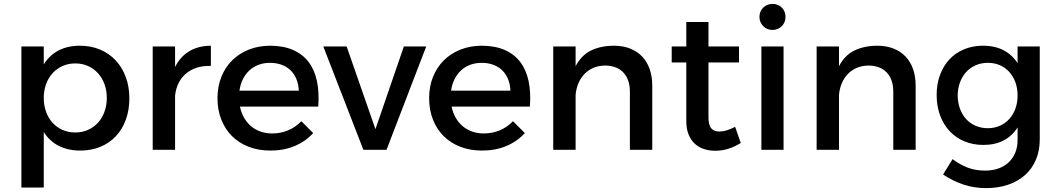

<svg xmlns="http://www.w3.org/2000/svg" viewBox="-20 -770 5440 987"><path d="M90 -531H205V-439Q234 -486 281 -510.5Q328 -535 391 -535Q447.5 -535 494.2 -515.2Q541 -495.5 574.5 -459.8Q608 -424 626.5 -374.2Q645 -324.5 645 -264Q645 -204.5 627 -155Q609 -105.5 576 -70.2Q543 -35 496.5 -15.5Q450 4 393 4Q329 4 281.5 -20.5Q234 -45 205 -91.5V194H90ZM367 -444Q331.5 -444 301.8 -430.8Q272 -417.5 250.5 -394Q229 -370.5 217 -338Q205 -305.5 205 -267Q205 -227.5 217 -194.8Q229 -162 250.5 -138.5Q272 -115 301.8 -102Q331.5 -89 367 -89Q402.5 -89 432.2 -102.2Q462 -115.5 483.5 -139Q505 -162.5 517 -195.2Q529 -228 529 -267Q529 -305.5 517 -337.8Q505 -370 483.5 -393.8Q462 -417.5 432.2 -430.8Q402.5 -444 367 -444Z M765 -531H880V-425.5Q907 -479.5 953.5 -507Q1000 -534.5 1064 -535V-431Q1024 -432.5 991.5 -422Q959 -411.5 935.2 -391Q911.5 -370.5 897.5 -341.8Q883.5 -313 880 -278V0H765Z M1213.5 -222Q1220 -190 1234.8 -164.5Q1249.5 -139 1271 -121Q1292.5 -103 1319.8 -93.5Q1347 -84 1379 -84Q1423 -84 1461.2 -100Q1499.5 -116 1529 -147L1590 -86Q1551 -43 1495.2 -19.5Q1439.5 4 1370 4Q1308.5 4 1258.2 -15.5Q1208 -35 1172.5 -70.5Q1137 -106 1117.5 -155.5Q1098 -205 1098 -265Q1098 -325 1117.8 -374.5Q1137.5 -424 1173.2 -459.5Q1209 -495 1258.5 -514.8Q1308 -534.5 1367 -535Q1437 -535 1486.8 -513Q1536.5 -491 1567 -450.5Q1597.5 -410 1609.5 -352Q1621.5 -294 1616 -222ZM1368 -447Q1336.5 -447 1309.5 -437Q1282.5 -427 1262.2 -408.2Q1242 -389.5 1228.8 -363.2Q1215.5 -337 1211 -304H1516Q1514.5 -337.5 1503.5 -364Q1492.5 -390.5 1473.2 -409Q1454 -427.5 1427.2 -437.2Q1400.5 -447 1368 -447Z M1642 -531H1762L1910 -106L2056 -531H2171L1967 0H1848Z M2301.5 -222Q2308 -190 2322.8 -164.5Q2337.5 -139 2359 -121Q2380.5 -103 2407.8 -93.5Q2435 -84 2467 -84Q2511 -84 2549.2 -100Q2587.5 -116 2617 -147L2678 -86Q2639 -43 2583.2 -19.5Q2527.5 4 2458 4Q2396.5 4 2346.2 -15.5Q2296 -35 2260.5 -70.5Q2225 -106 2205.5 -155.5Q2186 -205 2186 -265Q2186 -325 2205.8 -374.5Q2225.5 -424 2261.2 -459.5Q2297 -495 2346.5 -514.8Q2396 -534.5 2455 -535Q2525 -535 2574.8 -513Q2624.5 -491 2655 -450.5Q2685.5 -410 2697.5 -352Q2709.5 -294 2704 -222ZM2456 -447Q2424.5 -447 2397.5 -437Q2370.5 -427 2350.2 -408.2Q2330 -389.5 2316.8 -363.2Q2303.5 -337 2299 -304H2604Q2602.5 -337.5 2591.5 -364Q2580.5 -390.5 2561.2 -409Q2542 -427.5 2515.2 -437.2Q2488.5 -447 2456 -447Z M3218 -300Q3218 -331 3209.2 -355.8Q3200.5 -380.5 3184 -397.8Q3167.5 -415 3143.8 -424Q3120 -433 3090 -433Q3057 -432.5 3030.5 -421.2Q3004 -410 2984.8 -390Q2965.5 -370 2953.8 -342.8Q2942 -315.5 2939 -283V0H2824V-531H2939V-429.5Q2967.5 -485 3017.2 -509.8Q3067 -534.5 3135 -535Q3181.5 -535 3218.2 -520.8Q3255 -506.5 3280.5 -480Q3306 -453.5 3319.5 -415.5Q3333 -377.5 3333 -330V0H3218Z M3622 -531H3779V-449H3622V-168Q3622 -146.5 3625.8 -132.2Q3629.5 -118 3637 -109.5Q3644.5 -101 3655 -97.5Q3665.5 -94 3679 -94Q3697 -94 3716.2 -100Q3735.5 -106 3759 -118L3788 -35Q3756.5 -15.5 3723.8 -5.2Q3691 5 3657 5Q3627 5 3600 -3.5Q3573 -12 3552.5 -30.5Q3532 -49 3520 -78Q3508 -107 3508 -148V-449H3433V-531H3508V-657H3622Z M3894 -531H4008V0H3894ZM3951 -750Q3965.5 -750 3977.8 -745Q3990 -740 3999 -731Q4008 -722 4013 -709.8Q4018 -697.5 4018 -683Q4018 -669 4013 -656.8Q4008 -644.5 3999 -635.5Q3990 -626.5 3977.8 -621.2Q3965.5 -616 3951 -616Q3937 -616 3924.8 -621.2Q3912.5 -626.5 3903.5 -635.5Q3894.5 -644.5 3889.2 -656.8Q3884 -669 3884 -683Q3884 -697.5 3889.2 -709.8Q3894.5 -722 3903.5 -731Q3912.5 -740 3924.8 -745Q3937 -750 3951 -750Z M4572 -300Q4572 -331 4563.2 -355.8Q4554.5 -380.5 4538 -397.8Q4521.5 -415 4497.8 -424Q4474 -433 4444 -433Q4411 -432.5 4384.5 -421.2Q4358 -410 4338.8 -390Q4319.5 -370 4307.8 -342.8Q4296 -315.5 4293 -283V0H4178V-531H4293V-429.5Q4321.5 -485 4371.2 -509.8Q4421 -534.5 4489 -535Q4535.5 -535 4572.2 -520.8Q4609 -506.5 4634.5 -480Q4660 -453.5 4673.5 -415.5Q4687 -377.5 4687 -330V0H4572Z M5325 -53Q5325 5 5305.2 51.2Q5285.5 97.5 5249.5 129.8Q5213.5 162 5162.5 179.5Q5111.5 197 5049 197Q4986.5 197 4931.8 178.5Q4877 160 4828 127L4877 48Q4914.5 76.5 4954.8 91.8Q4995 107 5044 107Q5082 107 5112.8 96Q5143.5 85 5165.2 64.5Q5187 44 5199 15Q5211 -14 5211 -50V-115Q5183.5 -71 5139.2 -48Q5095 -25 5035 -25Q4981 -25 4936.8 -43.8Q4892.5 -62.5 4861 -96.5Q4829.5 -130.5 4812.2 -177.8Q4795 -225 4795 -282Q4795 -338 4812 -384.2Q4829 -430.5 4860 -464Q4891 -497.5 4934.5 -516Q4978 -534.5 5031 -535Q5092.5 -535.5 5137.8 -512.2Q5183 -489 5211 -445V-531H5325ZM5058 -447Q5024 -447 4995.5 -434.5Q4967 -422 4946.8 -399.8Q4926.5 -377.5 4915 -346.8Q4903.5 -316 4903 -279Q4903.5 -242.5 4914.8 -211.5Q4926 -180.5 4946.2 -158.2Q4966.5 -136 4995 -123.5Q5023.5 -111 5058 -111Q5092 -111 5120 -123.5Q5148 -136 5168.2 -158.2Q5188.5 -180.5 5199.8 -211.5Q5211 -242.5 5211 -279Q5211 -316 5199.8 -347Q5188.5 -378 5168.2 -400.2Q5148 -422.5 5120 -434.8Q5092 -447 5058 -447Z"/></svg>

Font: Argentum Sans
Style: Regular
Weight: 400
Designer: Julieta Ulanovsky, Owen Earl, Chris M. Simpson, Rasmus Andersson, Cristiano Sobral
Foundry: The Argentum Sans Project Authors
Version: Version 3.135; ttfautohint (v1.8.4.7-5d5b-dirty)